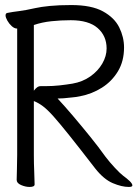

<svg xmlns="http://www.w3.org/2000/svg" viewBox="-20 -729 544 760"><path d="M48 -616H47Q37 -616 26.5 -625.5Q16 -635 9 -647.5Q2 -660 2 -668Q2 -677 10 -678Q30 -682 55 -685Q80 -688 120 -697Q142 -702 177.5 -705.5Q213 -709 262 -709Q342 -709 387.5 -684Q433 -659 452 -620.5Q471 -582 471 -541Q471 -487 447 -447Q423 -407 383.5 -382Q344 -357 297 -348Q284 -345 266.5 -343.5Q249 -342 232 -340Q226 -340 220 -339.5Q214 -339 208 -339Q236 -309 269.5 -269.5Q303 -230 337 -188Q371 -146 398 -108Q414 -87 435 -64.5Q456 -42 468 -33Q482 -23 493 -12.5Q504 -2 504 5Q504 11 490 11Q462 11 426.5 -4Q391 -19 357 -62Q296 -141 256.5 -190.5Q217 -240 192.5 -267.5Q168 -295 150 -308.5Q132 -322 114 -329V-115Q114 -81 115.5 -48.5Q117 -16 117 1Q117 11 97 11Q81 11 63.5 3.5Q46 -4 46 -17Q46 -29 47 -58Q48 -87 48 -116ZM160 -388Q189 -388 216 -391Q243 -394 267 -398Q307 -405 337.5 -426.5Q368 -448 385 -477.5Q402 -507 402 -537Q402 -587 366.5 -618Q331 -649 260 -649Q221 -649 183.5 -645Q146 -641 114 -630V-370Q120 -378 126.5 -383Q133 -388 141 -388Z"/></svg>

Font: Moon Stars Kai T HW
Style: Regular
Weight: 400
Designer: GuiWonder
Version: Version 1.101